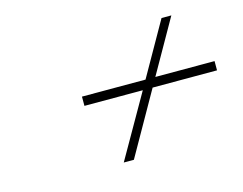

<svg xmlns="http://www.w3.org/2000/svg" viewBox="-69 -574 811 642"><g transform="rotate(-15 336.5 -253.0)"><path d="M287 -36H322L445 -253H668V-285H463L568 -470H534L429 -285H209V-253H411Z"/></g></svg>

Font: Louise
Style: Regular
Weight: 400
Designer: Ange Degheest & Luna Delabre & Camille Depalle
Foundry: Velvetyne Type Foundry
Version: Version 1.000;FEAKit 1.0